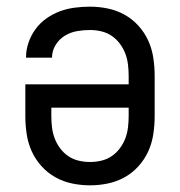

<svg xmlns="http://www.w3.org/2000/svg" viewBox="-20 -548 540 576"><path d="M250 8Q223 8 196.5 2.5Q170 -3 146.5 -16Q123 -29 104.5 -49.5Q86 -70 75 -94.5Q64 -119 60 -146Q56 -173 56 -200V-295H366V-320Q366 -337 364 -354Q362 -371 356 -387Q350 -403 339.5 -417Q329 -431 315 -440.5Q301 -450 284 -454Q267 -458 250 -458Q230 -458 210.5 -454.5Q191 -451 174 -440.5Q157 -430 146.5 -412.5Q136 -395 136 -375H58Q58 -398 65.5 -420Q73 -442 86.5 -460.5Q100 -479 119 -492.5Q138 -506 159.5 -514Q181 -522 204 -525Q227 -528 250 -528Q277 -528 303.5 -522.5Q330 -517 353.5 -504Q377 -491 395.5 -470.5Q414 -450 425 -425.5Q436 -401 440 -374Q444 -347 444 -320V-200Q444 -173 440 -146Q436 -119 425 -94.5Q414 -70 395.5 -49.5Q377 -29 353.5 -16Q330 -3 303.5 2.5Q277 8 250 8ZM250 -62Q267 -62 284 -66Q301 -70 315 -79.5Q329 -89 339.5 -103Q350 -117 356 -133Q362 -149 364 -166Q366 -183 366 -200V-225H134V-200Q134 -183 136 -166Q138 -149 144 -133Q150 -117 160.5 -103Q171 -89 185 -79.5Q199 -70 216 -66Q233 -62 250 -62Z"/></svg>

Font: Huly
Style: Regular
Weight: 400
Designer: Belleve Invis
Foundry: Belleve Invis
Version: Version 33.2.5; ttfautohint (v1.8.4)